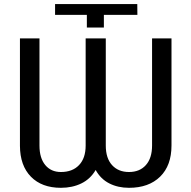

<svg xmlns="http://www.w3.org/2000/svg" viewBox="-20 -896 919 926"><path d="M807.1 -710.9V-194.3Q807.1 -97.7 752.2 -43.9Q697.3 9.8 602.1 9.8Q548.8 9.8 507.1 -11.5Q465.3 -32.7 441.4 -76.2Q416 -32.7 372.6 -11.5Q329.1 9.8 273.9 9.8Q181.6 9.8 129.2 -43.7Q76.7 -97.2 76.2 -192.4V-710.9H170.4V-193.8Q170.4 -133.8 198.2 -100.1Q226.1 -66.4 273.9 -66.4Q329.6 -66.4 361.3 -99.9Q393.1 -133.3 393.1 -193.8V-710.9H490.2V-193.8Q490.2 -132.8 520.5 -99.6Q550.8 -66.4 602.1 -66.4Q653.8 -66.4 683.6 -99.9Q713.4 -133.3 713.4 -194.3V-710.9ZM245.6 -824.2V-876.5H642.1L642.6 -824.2H481V-763.2H398.9V-824.2Z"/></svg>

Font: APIMedia Roboto
Style: Regular
Weight: 400
Designer: Google
Version: Version 2.137; 2017